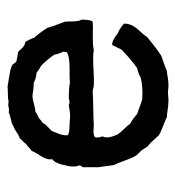

<svg xmlns="http://www.w3.org/2000/svg" viewBox="2 -478 478 523"><g transform="rotate(-90 241.5 -216.0)"><path d="M51 -269 56 -290Q62 -309 70 -313Q67 -327 79 -345Q91 -363 92 -369Q96 -371 101.5 -376.5Q107 -382 111 -384Q113 -388 119 -393.5Q125 -399 127 -402Q133 -403 143 -410Q153 -417 160 -419Q165 -423 179 -426Q193 -429 198 -432Q203 -430 211.5 -432Q220 -434 226 -432Q234 -434 247 -434Q260 -434 267 -435Q274 -434 285.5 -432Q297 -430 306 -428.5Q315 -427 322 -424Q327 -423 330.5 -417.5Q334 -412 336 -411Q339 -410 362 -406Q365 -404 369.5 -398.5Q374 -393 379 -390Q384 -387 390 -386Q392 -382 396 -374Q400 -366 401 -362Q414 -348 428 -326Q430 -315 444 -280Q445 -275 445 -264.5Q445 -254 446 -246Q447 -238 450 -233Q450 -207 444 -203Q430 -202 417.5 -202.5Q405 -203 390 -202.5Q375 -202 366 -200Q355 -203 320 -201Q285 -199 272 -200Q268 -200 263 -201.5Q258 -203 254 -203Q239 -202 208.5 -201.5Q178 -201 163 -200Q159 -200 152 -200.5Q145 -201 139.5 -200.5Q134 -200 130 -197Q127 -192 132 -176Q125 -163 136 -138Q139 -131 150.5 -119.5Q162 -108 166 -101Q177 -96 193 -82Q231 -68 234 -68Q267 -66 291 -72Q307 -80 318 -82Q341 -98 368 -124L381 -150Q395 -150 412 -135Q425 -130 439 -118Q440 -98 422.5 -79Q405 -60 403 -55Q369 -27 351 -16Q316 -4 311 -1Q306 -1 295.5 1Q285 3 278 3Q274 4 264.5 3Q255 2 251 2Q247 2 237.5 3Q228 4 223 3Q216 3 203 1Q190 -1 184 -1Q177 -5 159.5 -11.5Q142 -18 135 -23Q111 -50 105 -53Q94 -71 89 -75L81 -83Q75 -91 66.5 -114.5Q58 -138 54 -145Q53 -150 52 -158.5Q51 -167 50 -174Q49 -181 48 -187V-224Q47 -229 50 -233Q53 -237 53 -239Q48 -252 51 -269ZM363 -282Q362 -285 358.5 -293Q355 -301 355 -307Q342 -326 325 -343Q311 -351 305 -356Q290 -357 277 -364Q270 -363 258 -365Q246 -367 242 -367Q234 -367 220 -363Q206 -359 199 -359Q196 -356 189 -353Q182 -350 180 -348Q173 -341 169 -340Q167 -335 163.5 -331Q160 -327 155 -322.5Q150 -318 147 -315Q147 -314 140.5 -299Q134 -284 135 -271Q141 -266 165 -266Q168 -266 178.5 -265Q189 -264 195 -265Q199 -265 207 -266.5Q215 -268 217 -268Q218 -268 221 -267Q224 -266 226 -266Q228 -266 231 -267Q234 -268 236 -268Q266 -268 278 -265Q281 -266 318 -266Q351 -266 362 -274Q361 -277 362 -278.5Q363 -280 363 -282Z"/></g></svg>

Font: FuturaRenner
Style: Regular
Weight: 400
Designer: Bastien Sozeau
Foundry: NBR — Bastien Sozeau
Version: Version 2.001;PS 002.001;hotconv 1.0.88;makeotf.lib2.5.64775